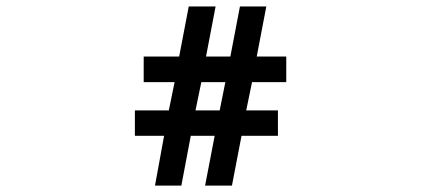

<svg xmlns="http://www.w3.org/2000/svg" viewBox="-20 -643 1310 597"><path d="M461.9 -65.9 490.2 -220.7H399.4V-299.8H504.9L522.9 -387.7H426.8V-467.3H537.1L566.9 -623H650.4L620.6 -467.3H696.3L726.1 -623H808.1L778.3 -467.3H870.1V-387.7H763.7L745.6 -299.8H844.2V-220.7H731L701.2 -65.9H617.7L647.5 -220.7H573.2L543.9 -65.9ZM587.9 -299.8H663.1L680.7 -387.7H606Z"/></svg>

Font: Noto Emoji
Style: Bold
Weight: 700
Designer: Google, Inc.
Foundry: Google, Inc.
Version: Version 3.003